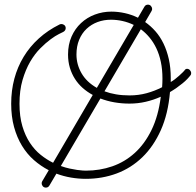

<svg xmlns="http://www.w3.org/2000/svg" viewBox="-20 -769 862 846"><path d="M732.4 -407.7Q741.2 -412.6 750.7 -419.9Q760.3 -427.2 769 -435.1Q777.8 -442.9 784.9 -450Q792 -457 795.9 -462.4Q798.8 -465.8 803.7 -465.8Q812 -465.8 817.1 -459.7Q822.3 -453.6 822.3 -446.8Q822.3 -441.9 820.3 -438.5Q814.5 -430.7 805.4 -421.1Q796.4 -411.6 784.4 -401.9Q772.5 -392.1 758.3 -382.1Q744.1 -372.1 729 -363.3Q720.7 -267.1 688.7 -195.6Q656.7 -124 607.2 -76.2Q557.6 -28.3 493.9 -4.6Q430.2 19 358.4 19Q325.7 19 292.7 13.4Q259.8 7.8 228.5 -3.9L197.8 48.3Q192.4 57.6 182.1 57.6Q173.8 57.6 168.7 51.8Q163.6 45.9 163.6 39.1Q163.6 33.7 166 29.8L194.8 -19Q159.7 -37.1 129.4 -63.7Q99.1 -90.3 76.9 -126.7Q54.7 -163.1 42 -209.2Q29.3 -255.4 29.3 -312Q29.3 -370.1 43.2 -422.1Q57.1 -474.1 84.2 -518.8Q111.3 -563.5 150.9 -599.4Q190.4 -635.3 242.2 -661.1Q246.1 -663.1 251 -663.1Q257.8 -663.1 263.7 -658.2Q269.5 -653.3 269.5 -645Q269.5 -639.6 266.4 -635Q263.2 -630.4 257.8 -627.9Q254.9 -626.5 239.5 -618.9Q224.1 -611.3 202.9 -595.7Q181.6 -580.1 157.5 -555.9Q133.3 -531.7 113 -497.1Q92.8 -462.4 79.3 -416.5Q65.9 -370.6 65.9 -312Q65.9 -255.4 78.6 -212.9Q91.3 -170.4 112.1 -139.2Q132.8 -107.9 159.4 -86.7Q186 -65.4 213.9 -51.8L388.7 -350.6Q364.3 -363.8 344.2 -381.6Q324.2 -399.4 310.1 -421.6Q295.9 -443.8 287.8 -470.7Q279.8 -497.6 279.8 -528.8Q279.8 -572.8 295.2 -607.7Q310.5 -642.6 336.9 -667.2Q363.3 -691.9 397.9 -704.8Q432.6 -717.8 470.7 -717.8Q500 -717.8 530 -711.2Q560.1 -704.6 587.9 -690.9L616.2 -739.3Q621.6 -748.5 631.8 -748.5Q640.1 -748.5 645.3 -742.4Q650.4 -736.3 650.4 -729.5Q650.4 -725.6 647.9 -720.7L619.6 -671.9Q644 -654.8 664.8 -631.3Q685.5 -607.9 700.4 -577.1Q715.3 -546.4 723.9 -508.5Q732.4 -470.7 732.4 -424.8ZM550.3 -312.5Q516.6 -312.5 484.1 -318.1Q451.7 -323.7 422.4 -335L248 -37.6Q268.1 -30.3 286.4 -26.4Q304.7 -22.5 319.6 -20.3Q334.5 -18.1 344.7 -17.6Q355 -17.1 358.9 -17.1Q419.4 -17.1 474.6 -36.1Q529.8 -55.2 573.7 -95Q617.7 -134.8 647.7 -196.3Q677.7 -257.8 688.5 -342.8Q656.7 -328.6 622.3 -320.6Q587.9 -312.5 550.3 -312.5ZM694.3 -384.8Q695.8 -403.8 695.8 -422.9Q695.8 -462.9 688.7 -496.3Q681.6 -529.8 668.7 -556.6Q655.8 -583.5 638.4 -604.2Q621.1 -625 600.6 -640.1L440.4 -366.7Q463.9 -357.9 491.2 -353.3Q518.6 -348.6 550.8 -348.6Q590.3 -348.6 626.2 -358.4Q662.1 -368.2 694.3 -384.8ZM316.9 -528.8Q316.9 -484.9 339.4 -446Q361.8 -407.2 406.7 -381.8L569.3 -659.2Q544.9 -670.9 519.5 -676.5Q494.1 -682.1 468.8 -682.1Q437.5 -682.1 409.9 -671.9Q382.3 -661.6 361.6 -642.1Q340.8 -622.6 328.9 -594Q316.9 -565.4 316.9 -528.8Z"/></svg>

Font: Sacramento
Style: Regular
Weight: 400
Designer: Astigmatic (AOETI)
Foundry: Astigmatic (AOETI)
Version: Version 1.000